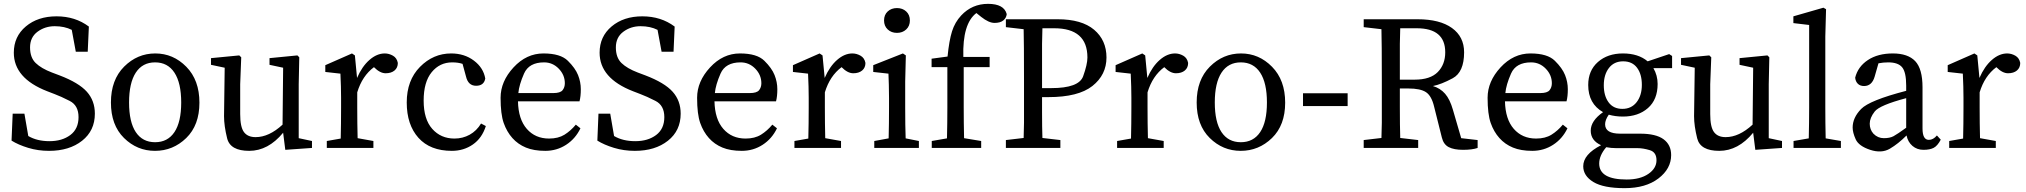

<svg xmlns="http://www.w3.org/2000/svg" viewBox="-20 -769 10532 998"><path d="M250 -392.1 290 -377Q389.6 -338.9 431.4 -292.2Q473.1 -245.6 473.1 -178.2Q473.1 -89.8 406.7 -37.4Q340.3 15.1 234.9 15.1Q177.7 15.1 126.5 -0.5Q75.2 -16.1 40 -38.1L45.9 -178.2H106.9L127 -62Q172.4 -35.2 237.3 -35.2Q302.7 -35.2 345.5 -67.1Q388.2 -99.1 388.2 -160.2Q388.2 -221.2 342 -244.6Q295.9 -268.1 264.2 -279.8L225.1 -294.9Q51.8 -362.3 51.8 -495.1Q51.8 -579.1 114.3 -631.6Q176.8 -684.1 273.9 -684.1Q371.1 -684.1 441.9 -630.9L436 -500H374L353 -613.8Q315.4 -632.8 264.6 -632.8Q213.9 -632.8 175 -604Q136.2 -575.2 136.2 -522.5Q136.2 -469.7 165.5 -441.4Q194.8 -413.1 250 -392.1Z M785.6 15.1Q692.4 15.1 624.5 -51.8Q556.6 -118.7 556.6 -236.3Q556.6 -354 625.2 -422.6Q693.8 -491.2 787.1 -491.2Q880.4 -491.2 948.5 -421.9Q1016.6 -352.5 1016.6 -235.4Q1016.6 -118.2 948 -51.5Q879.4 15.1 785.6 15.1ZM886.7 -391.4Q851.6 -444.8 786.1 -444.8Q720.7 -444.8 685.8 -391.4Q650.9 -337.9 650.9 -236.3Q650.9 -134.8 685.8 -82.3Q720.7 -29.8 786.1 -29.8Q851.6 -29.8 886.7 -82.3Q921.9 -134.8 921.9 -236.3Q921.9 -337.9 886.7 -391.4Z M1228.5 -175.8Q1228.5 -108.9 1248 -82.5Q1267.6 -56.2 1308.6 -56.2Q1378.4 -56.2 1448.7 -121.1L1451.7 -417L1380.9 -432.1V-466.8L1525.9 -481L1535.6 -471.2L1532.7 -331.1V-50.8L1601.6 -36.1V0L1462.9 9.8L1451.7 -79.1Q1374 15.1 1275.4 15.1Q1176.8 15.1 1160.6 -50Q1144.5 -115.2 1144.5 -165L1147.9 -417L1076.7 -432.1V-466.8L1223.6 -481L1233.9 -471.2L1228.5 -331.1Z M1836.9 -210Q1836.9 -127 1838.9 -50.8L1920.9 -36.1V0H1678.7V-36.1L1751 -48.8Q1752.9 -125 1752.9 -210V-261.2Q1752.9 -315.4 1749.5 -386.2L1670.9 -395V-430.2L1809.6 -491.2L1824.7 -481L1835.9 -363.8Q1861.8 -423.8 1900.4 -457.5Q1939 -491.2 1980 -491.2Q2002 -491.2 2022.5 -479.5Q2043 -467.8 2047.9 -441.9Q2047.9 -417 2030.8 -402.6Q2013.7 -388.2 1984.4 -388.2Q1955.1 -388.2 1923.8 -419.9Q1862.8 -374.5 1836.9 -289.1Z M2328.6 15.1Q2215.8 15.1 2155 -52.7Q2094.2 -120.6 2094.2 -236.3Q2094.2 -351.6 2163.1 -421.4Q2231.9 -491.2 2325.2 -491.2Q2393.6 -491.2 2443.1 -454.1Q2492.7 -417 2502.4 -360.8Q2495.6 -323.2 2454.6 -323.2Q2413.6 -323.2 2402.3 -371.1L2384.3 -437Q2361.8 -444.8 2330.6 -444.8Q2265.6 -444.8 2223.9 -393.8Q2182.1 -342.8 2182.1 -246.1Q2182.1 -149.4 2226.8 -99.1Q2271.5 -48.8 2342.3 -48.8Q2385.3 -48.8 2421.4 -68.8Q2457.5 -88.9 2480.5 -127L2505.4 -113.8Q2485.4 -50.8 2437.7 -17.8Q2390.1 15.1 2328.6 15.1Z M2992.2 -242.2H2672.4Q2674.3 -149.4 2718.3 -99.1Q2762.2 -48.8 2834 -48.8Q2881.8 -48.8 2914.1 -68.8Q2946.3 -88.9 2973.1 -121.1L2997.1 -102.1Q2971.2 -47.9 2922.6 -16.4Q2874 15.1 2814.5 15.1Q2754.9 15.1 2713.6 -2Q2672.4 -19 2643.3 -51.5Q2614.3 -84 2598.1 -129.9Q2582 -175.8 2582 -260.7Q2582 -345.7 2649.2 -418.5Q2716.3 -491.2 2804.7 -491.2Q2893.1 -491.2 2931.6 -453.1Q2970.2 -415 2984.6 -378.9Q2999 -342.8 2999 -305.2Q2999 -267.6 2992.2 -242.2ZM2856 -285.2Q2892.1 -285.2 2904.1 -300Q2916 -314.9 2916 -336.4Q2916 -379.4 2884.3 -412.1Q2852.5 -444.8 2808.1 -444.8Q2729.5 -444.8 2703.9 -386.5Q2678.2 -328.1 2674.3 -285.2Z M3294.9 -392.1 3335 -377Q3434.6 -338.9 3476.3 -292.2Q3518.1 -245.6 3518.1 -178.2Q3518.1 -89.8 3451.7 -37.4Q3385.3 15.1 3279.8 15.1Q3222.7 15.1 3171.4 -0.5Q3120.1 -16.1 3085 -38.1L3090.8 -178.2H3151.9L3171.9 -62Q3217.3 -35.2 3282.2 -35.2Q3347.7 -35.2 3390.4 -67.1Q3433.1 -99.1 3433.1 -160.2Q3433.1 -221.2 3387 -244.6Q3340.8 -268.1 3309.1 -279.8L3270 -294.9Q3096.7 -362.3 3096.7 -495.1Q3096.7 -579.1 3159.2 -631.6Q3221.7 -684.1 3318.8 -684.1Q3416 -684.1 3486.8 -630.9L3481 -500H3418.9L3397.9 -613.8Q3360.4 -632.8 3309.6 -632.8Q3258.8 -632.8 3220 -604Q3181.2 -575.2 3181.2 -522.5Q3181.2 -469.7 3210.4 -441.4Q3239.7 -413.1 3294.9 -392.1Z M4013.7 -242.2H3693.8Q3695.8 -149.4 3739.7 -99.1Q3783.7 -48.8 3855.5 -48.8Q3903.3 -48.8 3935.5 -68.8Q3967.8 -88.9 3994.6 -121.1L4018.6 -102.1Q3992.7 -47.9 3944.1 -16.4Q3895.5 15.1 3835.9 15.1Q3776.4 15.1 3735.1 -2Q3693.8 -19 3664.8 -51.5Q3635.7 -84 3619.6 -129.9Q3603.5 -175.8 3603.5 -260.7Q3603.5 -345.7 3670.7 -418.5Q3737.8 -491.2 3826.2 -491.2Q3914.6 -491.2 3953.1 -453.1Q3991.7 -415 4006.1 -378.9Q4020.5 -342.8 4020.5 -305.2Q4020.5 -267.6 4013.7 -242.2ZM3877.4 -285.2Q3913.6 -285.2 3925.5 -300Q3937.5 -314.9 3937.5 -336.4Q3937.5 -379.4 3905.8 -412.1Q3874 -444.8 3829.6 -444.8Q3751 -444.8 3725.3 -386.5Q3699.7 -328.1 3695.8 -285.2Z M4267.6 -210Q4267.6 -127 4269.5 -50.8L4351.6 -36.1V0H4109.4V-36.1L4181.6 -48.8Q4183.6 -125 4183.6 -210V-261.2Q4183.6 -315.4 4180.2 -386.2L4101.6 -395V-430.2L4240.2 -491.2L4255.4 -481L4266.6 -363.8Q4292.5 -423.8 4331.1 -457.5Q4369.6 -491.2 4410.6 -491.2Q4432.6 -491.2 4453.1 -479.5Q4473.6 -467.8 4478.5 -441.9Q4478.5 -417 4461.4 -402.6Q4444.3 -388.2 4415 -388.2Q4385.7 -388.2 4354.5 -419.9Q4293.5 -374.5 4267.6 -289.1Z M4756.3 0H4524.4V-36.1L4599.1 -49.8Q4601.1 -126 4601.1 -210V-259.8Q4601.1 -300.8 4600.1 -328.4Q4599.1 -356 4598.1 -386.2L4519 -395V-430.2L4673.3 -491.2L4688.5 -481L4685.1 -345.2V-210Q4685.1 -113.3 4687.5 -49.8L4756.3 -36.1ZM4690.4 -616Q4671.4 -598.1 4642.3 -598.1Q4613.3 -598.1 4594.2 -616Q4575.2 -633.8 4575.2 -662.8Q4575.2 -691.9 4594.2 -709.5Q4613.3 -727.1 4642.3 -727.1Q4671.4 -727.1 4690.4 -709.5Q4709.5 -691.9 4709.5 -662.8Q4709.5 -633.8 4690.4 -616Z M5080.1 -681.2 5055.2 -701.2Q4982.4 -646.5 4987.3 -473.1H5124V-419.9H4989.3V-210Q4989.3 -130.9 4991.2 -50.8L5080.1 -36.1V0H4823.2V-36.1L4902.3 -49.8Q4904.3 -129.9 4904.3 -210V-419.9H4822.3V-463.9L4905.3 -475.1Q4913.6 -558.6 4928.5 -606Q4943.4 -653.3 4976.1 -688.5Q5032.7 -749 5115.7 -749Q5198.7 -749 5212.9 -695.8Q5210.9 -675.8 5195.1 -662.8Q5179.2 -649.9 5149.4 -649.9Q5119.6 -649.9 5080.1 -681.2Z M5396.5 -264.2Q5396.5 -264.2 5396.5 -185.1Q5396.5 -106 5398.4 -51.8L5491.7 -41V0H5208.5V-41L5300.8 -51.8Q5302.7 -114.7 5302.7 -130.9V-349.6Q5302.7 -551.8 5300.8 -617.2L5208.5 -627.9V-668.9H5477.5Q5602.5 -668.9 5667 -614.5Q5731.4 -560.1 5731.4 -470.2Q5731.4 -379.9 5658.2 -322Q5585 -264.2 5429.7 -264.2ZM5632.3 -470.2Q5632.3 -622.1 5459.5 -622.1H5398.4Q5396.5 -557.1 5396.5 -541V-311H5444.3Q5587.9 -311 5610.1 -372.6Q5632.3 -434.1 5632.3 -470.2Z M5944.8 -210Q5944.8 -127 5946.8 -50.8L6028.8 -36.1V0H5786.6V-36.1L5858.9 -48.8Q5860.8 -125 5860.8 -210V-261.2Q5860.8 -315.4 5857.4 -386.2L5778.8 -395V-430.2L5917.5 -491.2L5932.6 -481L5943.8 -363.8Q5969.7 -423.8 6008.3 -457.5Q6046.9 -491.2 6087.9 -491.2Q6109.9 -491.2 6130.4 -479.5Q6150.9 -467.8 6155.8 -441.9Q6155.8 -417 6138.7 -402.6Q6121.6 -388.2 6092.3 -388.2Q6063 -388.2 6031.7 -419.9Q5970.7 -374.5 5944.8 -289.1Z M6429.2 15.1Q6335.9 15.1 6268.1 -51.8Q6200.2 -118.7 6200.2 -236.3Q6200.2 -354 6268.8 -422.6Q6337.4 -491.2 6430.7 -491.2Q6523.9 -491.2 6592 -421.9Q6660.2 -352.5 6660.2 -235.4Q6660.2 -118.2 6591.6 -51.5Q6522.9 15.1 6429.2 15.1ZM6530.3 -391.4Q6495.1 -444.8 6429.7 -444.8Q6364.3 -444.8 6329.3 -391.4Q6294.4 -337.9 6294.4 -236.3Q6294.4 -134.8 6329.3 -82.3Q6364.3 -29.8 6429.7 -29.8Q6495.1 -29.8 6530.3 -82.3Q6565.4 -134.8 6565.4 -236.3Q6565.4 -337.9 6530.3 -391.4Z M6752.9 -284.2H6984.9V-217.8H6752.9Z M7474.6 -54.2 7434.6 -213.9Q7421.4 -270.5 7392.3 -289.8Q7363.3 -309.1 7300.3 -309.1H7256.3V-211.9Q7256.3 -115.2 7258.3 -51.8L7351.6 -41V0H7068.4V-41L7160.6 -51.8Q7162.6 -114.7 7162.6 -130.9V-349.6Q7162.6 -551.8 7160.6 -617.2L7068.4 -627.9V-668.9H7348.6Q7463.9 -668.9 7527.1 -623.5Q7590.3 -578.1 7590.3 -497.1Q7590.3 -394 7530.8 -362.1Q7471.2 -330.1 7428.2 -321.8Q7466.3 -310.5 7491.5 -281.7Q7516.6 -252.9 7532.2 -198.2L7575.2 -50.8L7660.6 -41V0Q7632.3 9.8 7585 9.8Q7537.6 9.8 7510.5 -4.2Q7483.4 -18.1 7474.6 -54.2ZM7492.2 -497.1Q7492.2 -622.1 7344.2 -622.1H7258.3Q7256.3 -557.1 7256.3 -541V-355H7333.5Q7414.6 -355 7453.4 -394.5Q7492.2 -434.1 7492.2 -497.1Z M8122.6 -242.2H7802.7Q7804.7 -149.4 7848.6 -99.1Q7892.6 -48.8 7964.4 -48.8Q8012.2 -48.8 8044.4 -68.8Q8076.7 -88.9 8103.5 -121.1L8127.4 -102.1Q8101.6 -47.9 8053 -16.4Q8004.4 15.1 7944.8 15.1Q7885.3 15.1 7844 -2Q7802.7 -19 7773.7 -51.5Q7744.6 -84 7728.5 -129.9Q7712.4 -175.8 7712.4 -260.7Q7712.4 -345.7 7779.5 -418.5Q7846.7 -491.2 7935.1 -491.2Q8023.4 -491.2 8062 -453.1Q8100.6 -415 8115 -378.9Q8129.4 -342.8 8129.4 -305.2Q8129.4 -267.6 8122.6 -242.2ZM7986.3 -285.2Q8022.5 -285.2 8034.4 -300Q8046.4 -314.9 8046.4 -336.4Q8046.4 -379.4 8014.6 -412.1Q7982.9 -444.8 7938.5 -444.8Q7859.9 -444.8 7834.2 -386.5Q7808.6 -328.1 7804.7 -285.2Z M8235.4 -327.1Q8235.4 -402.3 8285.9 -446.8Q8336.4 -491.2 8416 -491.2Q8495.6 -491.2 8544.4 -450.2L8656.2 -487.8L8671.4 -478V-415H8574.2Q8596.2 -377 8596.2 -332.5Q8596.2 -251.5 8545.9 -207.3Q8495.6 -163.1 8415.5 -163.1Q8376.5 -163.1 8342.3 -172.9Q8323.2 -145.5 8323.2 -123Q8323.2 -74.2 8401.4 -74.2H8505.4Q8587.4 -74.2 8627 -45.2Q8666.5 -16.1 8666.5 37.1Q8666.5 107.9 8600.6 158.4Q8534.7 209 8424.8 209Q8314.9 209 8262.2 177Q8209.5 145 8209.5 95.2Q8209.5 33.2 8302.2 -14.2Q8248.5 -38.6 8248.5 -89.8Q8248.5 -141.1 8312.5 -186Q8235.4 -230 8235.4 -327.1ZM8292.5 81.1Q8292.5 164.1 8435.1 164.1Q8505.4 164.1 8547.9 135Q8590.3 106 8590.3 64Q8590.3 22 8555.4 11.5Q8520.5 1 8491.2 1H8380.4Q8354.5 1 8329.1 -3.9Q8292.5 39.1 8292.5 81.1ZM8341.3 -237.1Q8366.2 -203.1 8413.1 -203.1Q8460 -203.1 8487.1 -238Q8514.2 -272.9 8514.2 -328.1Q8514.2 -383.3 8489.3 -416.7Q8464.4 -450.2 8417 -450.2Q8369.6 -450.2 8343 -415.5Q8316.4 -380.9 8316.4 -325.9Q8316.4 -271 8341.3 -237.1Z M8869.6 -175.8Q8869.6 -108.9 8889.2 -82.5Q8908.7 -56.2 8949.7 -56.2Q9019.5 -56.2 9089.8 -121.1L9092.8 -417L9022 -432.1V-466.8L9167 -481L9176.8 -471.2L9173.8 -331.1V-50.8L9242.7 -36.1V0L9104 9.8L9092.8 -79.1Q9015.1 15.1 8916.5 15.1Q8817.9 15.1 8801.8 -50Q8785.6 -115.2 8785.6 -165L8789.1 -417L8717.8 -432.1V-466.8L8864.7 -481L8875 -471.2L8869.6 -331.1Z M9548.8 0H9302.7V-36.1L9381.8 -49.8Q9383.8 -131.8 9383.8 -210V-639.2L9301.8 -648.9V-684.1L9458 -729L9471.7 -721.2L9467.8 -579.1V-210Q9467.8 -129.9 9469.7 -49.8L9548.8 -36.1Z M10005.9 -42Q10028.8 -42 10047.9 -64.9L10067.9 -43Q10050.8 -10.7 10031 -0.5Q10011.2 9.8 9978 9.8Q9944.8 9.8 9920.9 -10.5Q9897 -30.8 9890.1 -64.9Q9846.7 -21.5 9803.5 3.9Q9760.3 29.3 9700.9 9.8Q9641.6 -9.8 9625.7 -44.9Q9609.9 -80.1 9609.9 -106Q9609.9 -157.2 9653.8 -202.4Q9697.8 -247.6 9888.2 -296.9V-324.2Q9888.2 -393.6 9867.2 -419.2Q9846.2 -444.8 9794.9 -444.8Q9768.6 -444.8 9744.1 -439.9L9724.1 -370.1Q9710 -322.3 9669.9 -321.8Q9648.9 -321.8 9637 -333.5Q9625 -345.2 9623 -365.2Q9637.2 -422.4 9689 -456.8Q9740.7 -491.2 9818.8 -491.2Q9897 -491.2 9935.1 -451.2Q9973.1 -411.1 9973.1 -314.9V-101.1Q9973.1 -42 10005.9 -42ZM9717.8 -74.2Q9740.7 -50.8 9772 -50.8Q9803.2 -50.8 9822.3 -61Q9841.3 -71.3 9888.2 -105V-258.8Q9750 -222.2 9724.4 -189.2Q9698.7 -156.2 9698.7 -126Q9698.7 -95.7 9717.8 -74.2Z M10270 -210Q10270 -127 10272 -50.8L10354 -36.1V0H10111.8V-36.1L10184.1 -48.8Q10186 -125 10186 -210V-261.2Q10186 -315.4 10182.6 -386.2L10104 -395V-430.2L10242.7 -491.2L10257.8 -481L10269 -363.8Q10294.9 -423.8 10333.5 -457.5Q10372.1 -491.2 10413.1 -491.2Q10435.1 -491.2 10455.6 -479.5Q10476.1 -467.8 10481 -441.9Q10481 -417 10463.9 -402.6Q10446.8 -388.2 10417.5 -388.2Q10388.2 -388.2 10356.9 -419.9Q10295.9 -374.5 10270 -289.1Z"/></svg>

Font: SourceSerifPro-Regular
Style: Regular
Weight: 400
Designer: Frank Grießhammer
Foundry: Adobe Systems Incorporated
Version: Version 1.014;PS Version 1.0;hotconv 1.0.73;makeotf.lib2.5.5